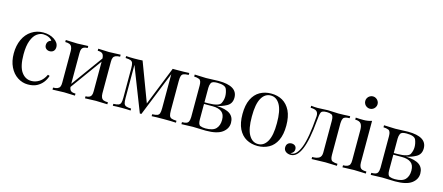

<svg xmlns="http://www.w3.org/2000/svg" viewBox="-52 -1337 4433 1922"><g transform="rotate(15 2165.0 -375.5)"><path d="M260.7 14.2Q204.1 14.2 154.3 -18.1Q104.5 -50.3 75.2 -110.4Q45.9 -169.9 45.9 -251Q45.9 -332 75.2 -395.5Q104.5 -459 158.2 -493.7Q211.4 -528.8 278.8 -528.8Q346.2 -528.8 394 -497.1Q441.9 -465.3 441.9 -419.9Q441.4 -393.6 426.8 -378.9Q412.1 -364.3 388.7 -363.8Q365.2 -363.3 349.6 -377Q334 -390.6 334 -413.1Q334 -435.5 345.7 -450.2Q357.4 -464.8 376 -469.2Q366.2 -487.3 340.3 -499Q314.5 -510.7 282.2 -511.2Q250 -511.2 217.3 -487.8Q185.1 -464.4 164.1 -409.7Q143.1 -355 143.1 -266.1Q143.1 -141.6 183.1 -85Q223.1 -28.3 287.1 -28.8Q329.1 -28.8 368.2 -53.7Q407.2 -78.6 432.1 -131.8L451.2 -125Q425.8 -43.9 355.5 -5.9Q317.4 14.6 260.7 14.2Z M1083 -514.2V-493.2Q1027.8 -493.2 1014.2 -464.8Q1006.3 -449.2 1006.8 -420.9V-92.8Q1007.3 -39.6 1038.6 -27.3Q1055.2 -21 1083 -21V0Q991.2 -3.9 963.1 -3.9Q935.1 -3.9 851.1 0V-21Q898.9 -21 910.6 -49.3Q917.5 -64.9 917 -92.8V-397.5L681.6 -72.3Q685.1 -43.5 700 -32.2Q714.8 -21 747.1 -21V0Q663.1 -3.9 634.8 -3.9Q606.4 -3.9 514.6 0V-21Q569.8 -21 583.5 -49.3Q591.3 -64.9 590.8 -92.8V-420.9Q590.3 -473.6 559.1 -486.3Q542.5 -493.2 514.6 -493.2V-514.2Q598.1 -509.8 635.3 -509.8Q672.4 -509.8 747.1 -514.2V-493.2Q698.7 -493.2 687 -464.8Q680.2 -449.2 680.7 -420.9V-104.5L917 -430.2Q915.5 -465.8 900.6 -479.5Q885.7 -493.2 851.1 -493.2V-514.2Q925.8 -509.8 962.6 -509.8Q999.5 -509.8 1083 -514.2Z M1712.9 -409.2V-106Q1712.9 -68.4 1719 -51.3Q1725.1 -34.2 1741.5 -27.8Q1757.8 -21.5 1793.9 -20V0Q1747.1 -2.9 1665.5 -2.9Q1584 -2.9 1542 0V-20Q1578.1 -21.5 1594.5 -27.8Q1610.8 -34.2 1616.9 -51.3Q1623 -68.4 1623 -106V-457L1437 4.9H1420.9L1242.7 -451.2V-106Q1242.7 -68.4 1248.8 -51.3Q1254.9 -34.2 1271.2 -27.8Q1287.6 -21.5 1323.7 -20V0Q1288.1 -2.9 1230.5 -2.9Q1172.9 -2.9 1139.6 0V-20Q1175.8 -21.5 1192.1 -27.8Q1208.5 -34.2 1214.6 -51.3Q1220.7 -68.4 1220.7 -106V-409.2Q1220.7 -446.8 1214.6 -463.9Q1208.5 -481 1192.1 -487.3Q1175.8 -493.7 1139.6 -495.1V-515.1Q1172.4 -512.2 1224.1 -512.2Q1275.9 -512.2 1310.1 -515.1L1462.4 -110.4L1623 -512.2H1669.9Q1745.6 -512.2 1793.9 -515.1V-495.1Q1757.8 -493.7 1741.5 -487.3Q1725.1 -481 1719 -463.9Q1712.9 -446.8 1712.9 -409.2Z M2092.8 -21Q2170.4 -21 2201.7 -54.4Q2232.9 -87.9 2232.9 -146Q2232.9 -204.1 2199.7 -229Q2166.5 -253.9 2106.9 -253.9H2016.6V-92.8Q2016.6 -39.1 2040 -30Q2063.5 -21 2092.8 -21ZM2089.8 -493.2Q2037.1 -493.2 2026.9 -470.7Q2016.6 -448.2 2016.6 -420.9V-271H2056.6Q2167 -272.9 2184.8 -308.8Q2202.6 -344.7 2202.6 -381.8Q2202.6 -418.9 2188 -456.1Q2173.3 -493.2 2089.8 -493.2ZM2294.9 -393.1Q2294.9 -330.6 2244.1 -303.2Q2193.4 -275.9 2144 -268.1Q2240.2 -263.2 2283.4 -232.2Q2326.7 -201.2 2326.7 -140.6Q2326.7 -80.1 2272.9 -40Q2219.2 0 2102.5 0L1968.8 -3.9Q1942.4 -3.9 1850.6 0V-21Q1905.3 -21 1916 -43Q1926.8 -64.9 1926.8 -92.8V-420.9Q1926.8 -474.1 1902.8 -483.6Q1878.9 -493.2 1850.6 -493.2V-514.2Q1934.1 -509.8 1968.8 -509.8L2099.6 -514.2Q2294.9 -514.2 2294.9 -393.1Z M2511.7 -256.8Q2511.2 -127.9 2546.4 -67.4Q2581.5 -5.9 2641.6 -5.9Q2701.7 -5.9 2736.8 -67.4Q2772 -128.9 2771.5 -256.8Q2772 -385.7 2736.8 -447.3Q2701.7 -508.8 2641.6 -508.8Q2581.5 -508.8 2546.4 -447.3Q2511.2 -385.7 2511.7 -256.8ZM2758.3 -14.6Q2707.5 13.7 2641.6 14.2Q2575.7 13.7 2524.9 -14.6Q2474.1 -43 2443.8 -103.5Q2414.6 -164.1 2414.6 -256.8Q2414.6 -349.6 2443.8 -410.2Q2473.1 -470.7 2524.9 -500Q2575.7 -528.8 2641.6 -528.8Q2707.5 -528.8 2758.3 -500Q2809.1 -470.7 2839.4 -410.2Q2868.7 -349.6 2868.7 -256.8Q2868.7 -164.1 2839.4 -103.5Q2810.1 -43 2758.3 -14.6Z M3461.9 -493.2Q3407.2 -493.2 3396.5 -471.2Q3385.7 -449.2 3385.7 -420.9V-92.8Q3385.7 -39.6 3409.7 -30.3Q3433.6 -21 3461.9 -21V0Q3369.6 -3.9 3342.3 -3.9Q3314.9 -3.9 3199.7 0V-21Q3248 -21 3272 -36.6Q3295.9 -52.2 3295.9 -92.8V-420.9Q3295.9 -474.6 3275.4 -483.9Q3254.9 -493.2 3230 -493.2H3220.7Q3175.3 -493.2 3166.3 -471.4Q3157.2 -449.7 3151.4 -380.9Q3117.7 14.2 2985.8 14.2Q2954.6 14.2 2934.1 -1.7Q2913.6 -17.6 2913.6 -43.9Q2913.6 -70.3 2928.5 -84.7Q2943.4 -99.1 2966.3 -99.1Q2989.3 -99.1 3003.4 -86.7Q3017.6 -74.2 3017.6 -50.8Q3017.6 -16.1 2980 -2Q2981.9 -1 2989.7 -1Q3043 -1 3081.5 -98.1Q3120.1 -195.3 3136.7 -420.9L3137.2 -430.7Q3137.2 -465.3 3117.9 -479.2Q3098.6 -493.2 3057.6 -493.2V-514.2Q3092.8 -509.8 3126 -509.8L3231.9 -514.2L3340.8 -509.8Q3382.8 -509.8 3461.9 -514.2Z M3687 -732.9Q3695.8 -718.3 3695.8 -701.2Q3695.8 -684.1 3687 -669.2Q3678.2 -654.3 3663.6 -645.8Q3648.9 -637.2 3631.8 -637.2Q3614.7 -637.2 3599.9 -645.8Q3585 -654.3 3576.4 -669.2Q3567.9 -684.1 3567.9 -701.2Q3567.9 -718.3 3576.4 -732.9Q3585 -747.6 3599.9 -756.3Q3614.7 -765.1 3631.8 -765.1Q3648.9 -765.1 3663.6 -756.3Q3678.2 -747.6 3687 -732.9ZM3761.7 -21V0Q3669.9 -3.9 3640.6 -3.9Q3611.3 -3.9 3519.5 0V-21Q3574.7 -21 3588.4 -49.3Q3596.2 -64.9 3595.7 -92.8V-405.8Q3595.7 -452.1 3578.9 -473.1Q3562 -494.1 3519.5 -494.1V-515.1Q3550.8 -512.2 3597.9 -512.2Q3645 -512.2 3685.5 -525.9V-92.8Q3686 -39.6 3717.3 -27.3Q3733.9 -21 3761.7 -21Z M4054.7 -21Q4132.3 -21 4163.6 -54.4Q4194.8 -87.9 4194.8 -146Q4194.8 -204.1 4161.6 -229Q4128.4 -253.9 4068.8 -253.9H3978.5V-92.8Q3978.5 -39.1 4002 -30Q4025.4 -21 4054.7 -21ZM4051.8 -493.2Q3999 -493.2 3988.8 -470.7Q3978.5 -448.2 3978.5 -420.9V-271H4018.6Q4128.9 -272.9 4146.7 -308.8Q4164.6 -344.7 4164.6 -381.8Q4164.6 -418.9 4149.9 -456.1Q4135.3 -493.2 4051.8 -493.2ZM4256.8 -393.1Q4256.8 -330.6 4206.1 -303.2Q4155.3 -275.9 4106 -268.1Q4202.1 -263.2 4245.4 -232.2Q4288.6 -201.2 4288.6 -140.6Q4288.6 -80.1 4234.9 -40Q4181.2 0 4064.5 0L3930.7 -3.9Q3904.3 -3.9 3812.5 0V-21Q3867.2 -21 3877.9 -43Q3888.7 -64.9 3888.7 -92.8V-420.9Q3888.7 -474.1 3864.7 -483.6Q3840.8 -493.2 3812.5 -493.2V-514.2Q3896 -509.8 3930.7 -509.8L4061.5 -514.2Q4256.8 -514.2 4256.8 -393.1Z"/></g></svg>

Font: PlayfairDisplay-Regular
Style: Regular
Weight: 400
Designer: Claus Eggers Sørensen
Foundry: Claus Eggers Sørensen
Version: Version 1.002;PS 001.002;hotconv 1.0.70;makeotf.lib2.5.58329